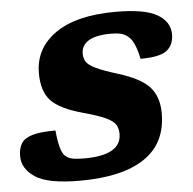

<svg xmlns="http://www.w3.org/2000/svg" viewBox="-44 -577 637 633"><g transform="rotate(-5 274.0 -260.0)"><path d="M129.5 -159Q135.5 -92 152 -75Q162 -65 176.8 -62Q191.5 -59 216 -59Q339 -59 339 -129.5Q339 -148 330.8 -160.8Q322.5 -173.5 297.8 -184.8Q273 -196 224 -209.5Q150.5 -229.5 121 -260.2Q91.5 -291 91.5 -351.5Q91.5 -434 161.2 -482.8Q231 -531.5 361 -531.5Q457.5 -531.5 498.8 -507.2Q540 -483 540 -441.5Q540 -406 516.5 -388Q493 -370 429.5 -370Q418 -427.5 396.5 -445Q385.5 -454.5 372.2 -457.8Q359 -461 340 -461Q289.5 -461 265.2 -445.8Q241 -430.5 241 -404Q241 -388 248.2 -376.5Q255.5 -365 279.2 -353.5Q303 -342 352 -327Q426 -304 454.8 -271.8Q483.5 -239.5 483.5 -185Q483.5 -86 409.8 -36.5Q336 13 195.5 13Q90 13 48 -15Q6 -43 6 -85Q6 -110 16 -126.5Q26 -143 52.5 -151Q79 -159 129.5 -159Z"/></g></svg>

Font: Newsreader Caption
Style: Bold Italic
Weight: 700
Italic angle: -17°
Designer: Hugues Gentile
Foundry: Production Type
Version: Version 1.001